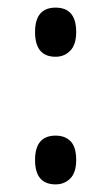

<svg xmlns="http://www.w3.org/2000/svg" viewBox="-20 -472 292 504"><path d="M72 -388Q72 -452 126 -452Q180 -452 180 -388Q180 -355 164.5 -339Q149 -323 126 -323Q72 -323 72 -388ZM72 -52Q72 -116 126 -116Q151 -116 165.5 -101Q180 -86 180 -52Q180 -19 164.5 -3.5Q149 12 126 12Q72 12 72 -52Z"/></svg>

Font: Noto Sans Kannada ExtraCondensed
Style: Regular
Weight: 400
Width: 2
Designer: Jelle Bosma - Monotype Design Team
Foundry: Monotype Imaging Inc.
Version: Version 2.005; ttfautohint (v1.8.4.7-5d5b)